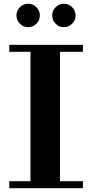

<svg xmlns="http://www.w3.org/2000/svg" viewBox="-20 -985 482 1005"><path d="M253.2 -903.9Q253.2 -929.1 271.2 -947.2Q289.2 -965.4 314.4 -965.4Q339.6 -965.4 357.6 -947.2Q375.6 -929.1 375.6 -903.9Q375.6 -878.7 357.6 -860.7Q339.6 -842.7 314.4 -842.7Q289.2 -842.7 271.2 -860.7Q253.2 -878.7 253.2 -903.9ZM66.2 -903.9Q66.2 -929.1 84.2 -947.2Q102.2 -965.4 127.4 -965.4Q152.6 -965.4 170.6 -947.2Q188.6 -929.1 188.6 -903.9Q188.6 -878.7 170.6 -860.7Q152.6 -842.7 127.4 -842.7Q102.2 -842.7 84.2 -860.7Q66.2 -878.7 66.2 -903.9ZM28.5 -36.5H139.5V-714H28.5V-750H414V-714H294V-36.5H414V0H28.5Z"/></svg>

Font: Bodoni* 06pt
Style: Bold
Weight: 700
Version: Version 2.3